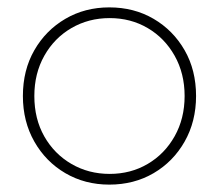

<svg xmlns="http://www.w3.org/2000/svg" viewBox="-20 -490 586 520"><path d="M42 -230Q42 -161 73 -106.5Q104 -52 157 -21Q210 10 276 10Q343 10 396 -21Q449 -52 480 -106.5Q511 -161 511 -230Q511 -300 480 -354Q449 -408 396 -439Q343 -470 276 -470Q210 -470 157 -439Q104 -408 73 -354Q42 -300 42 -230ZM73 -230Q73 -291 100 -339Q127 -387 173.5 -414Q220 -441 277 -441Q334 -441 380 -414Q426 -387 453 -339Q480 -291 480 -230Q480 -169 453 -121Q426 -73 380 -46Q334 -19 277 -19Q220 -19 173.5 -46Q127 -73 100 -120.5Q73 -168 73 -230Z"/></svg>

Font: Jost ExtraLight
Style: Regular
Weight: 250
Version: Version 3.710